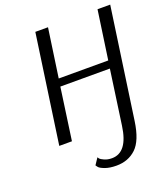

<svg xmlns="http://www.w3.org/2000/svg" viewBox="-154 -758 945 1082"><g transform="rotate(-20 318.0 -217.5)"><path d="M358 215Q317 215 289 204.5Q261 194 254 184L246 173L272 134Q274 138 278.5 143.5Q283 149 302.5 158Q322 167 348 167Q442 167 463 14L509 -312H212L168 0H92L185 -650H261L219 -358H516L558 -650H634L539 14Q523 126 476 170.5Q429 215 358 215Z"/></g></svg>

Font: Arsenal
Style: Italic
Weight: 400
Italic angle: -9.10001°
Designer: Andrij Shevchenko
Foundry: Stairsfor
Version: Version 2.001;PS 002.001;hotconv 1.0.88;makeotf.lib2.5.64775